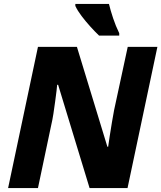

<svg xmlns="http://www.w3.org/2000/svg" viewBox="-20 -951 816 971"><path d="M21 0 172 -714H369L523 -209H527Q530 -230 535 -263.5Q540 -297 546 -332Q552 -367 557 -394L626 -714H776L625 0H433L274 -522H269Q269 -515 266 -492Q263 -469 259 -438Q255 -407 250 -375Q245 -343 239 -318L172 0ZM481 -771Q460 -791 436.5 -817Q413 -843 392.5 -870Q372 -897 361 -921V-931H531Q539 -898 552 -859Q565 -820 583 -783V-771Z"/></svg>

Font: Noto Sans ExtraBold
Style: Italic
Weight: 800
Italic angle: -12°
Designer: Monotype Design Team
Foundry: Monotype Imaging Inc.
Version: Version 2.013; ttfautohint (v1.8.4.7-5d5b)